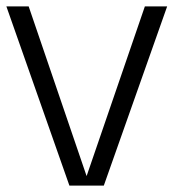

<svg xmlns="http://www.w3.org/2000/svg" viewBox="-22 -583 558 603"><path d="M250 -30 68 -563H-2L196 0H304L503 -563H433Z"/></svg>

Font: OSH Darker Grotesque Medium
Style: Regular
Weight: 500
Designer: Gabriel Lam
Foundry: TypeRant
Version: Version 1.000;Glyphs 3.1.1 (3148)